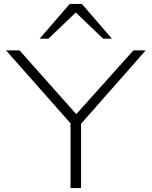

<svg xmlns="http://www.w3.org/2000/svg" viewBox="-20 -963 777 983"><path d="M341 0V-357L353 -318L11 -705H80L371 -378H370L663 -705H726L385 -318L395 -357V0ZM183 -765 337 -943H399L553 -765H508L368 -899L228 -765Z"/></svg>

Font: Nunito Sans 7pt Expanded ExtraLight
Style: Regular
Weight: 250
Width: 7
Designer: Vernon Adams
Foundry: Vernon Adams
Version: Version 3.101;gftools[0.9.27]